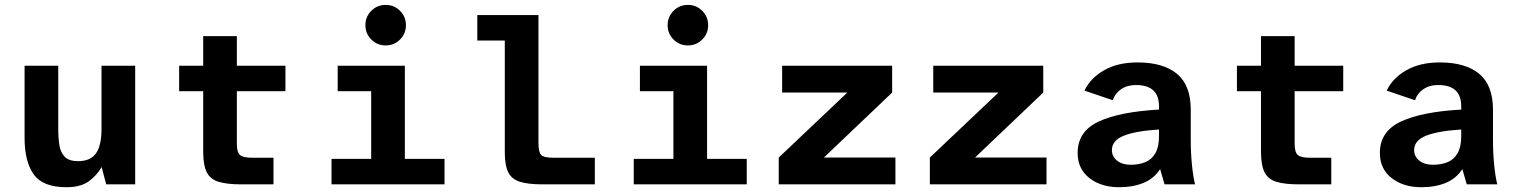

<svg xmlns="http://www.w3.org/2000/svg" viewBox="-20 -771 6360 803"><path d="M257.8 12Q159.1 12 121 -41.7Q82.8 -95.5 82.8 -194V-496H223.6V-229.8Q223.6 -192.8 228.6 -162.7Q233.5 -132.6 251.3 -114.8Q269 -97 306.8 -97Q357.8 -97 381.2 -129.3Q404.6 -161.7 404.6 -233.3V-496H545.4V0H424.1L405.1 -72.2Q384.1 -36.1 350.3 -12Q316.4 12 257.8 12Z M987.9 0Q929.2 0 894.5 -10.6Q859.7 -21.1 844.8 -50.4Q829.8 -79.7 829.8 -137.1V-389.5H729.2V-496H829.8V-620H970.6V-496H1173.8V-389.5H970.6V-169.4Q970.6 -133.4 984.2 -122.4Q997.8 -111.3 1034.2 -111.3H1123.8V0Z M1366.5 0V-106.5H1532.4V-389.5H1392.3V-496H1673.2V-106.5H1839.1V0ZM1593 -581Q1557.6 -581 1532.9 -605.7Q1508.2 -630.3 1508.2 -665.8Q1508.2 -701.1 1532.9 -725.8Q1557.6 -750.5 1593 -750.5Q1628.3 -750.5 1653 -725.8Q1677.7 -701.1 1677.7 -665.8Q1677.7 -630.3 1653 -605.7Q1628.3 -581 1593 -581Z M2247.3 0Q2189.5 0 2155.1 -10.6Q2120.7 -21.1 2106 -49.8Q2091.2 -78.5 2091.2 -134.1V-601.5H1976.2V-708H2232V-173.1Q2232 -134.9 2243.2 -123.1Q2254.5 -111.3 2294.5 -111.3H2467.8V0Z M2630.5 0V-106.5H2796.4V-389.5H2656.3V-496H2937.2V-106.5H3103.1V0ZM2857 -581Q2821.6 -581 2796.9 -605.7Q2772.2 -630.3 2772.2 -665.8Q2772.2 -701.1 2796.9 -725.8Q2821.6 -750.5 2857 -750.5Q2892.3 -750.5 2917 -725.8Q2941.7 -701.1 2941.7 -665.8Q2941.7 -630.3 2917 -605.7Q2892.3 -581 2857 -581Z M3236.9 0V-112.1L3523.8 -383.9H3251.1V-496H3711.2V-383.9L3425.8 -112.1H3724.9V0Z M3868.9 0V-112.1L4155.8 -383.9H3883.1V-496H4343.2V-383.9L4057.8 -112.1H4356.9V0Z M4660.3 12Q4585.2 12 4536.1 -26.4Q4487 -64.8 4487 -131.4Q4487 -221.4 4574.7 -262.5Q4662.4 -303.6 4827.3 -312.7V-325.8Q4827.3 -371.3 4803 -393.4Q4778.6 -415.4 4730.9 -415.4Q4694 -415.4 4668.2 -397.5Q4642.4 -379.5 4634.2 -351.7L4515.6 -392Q4539.5 -443.4 4596.8 -476.7Q4654.1 -509.9 4737.7 -509.9Q4845.1 -509.9 4902.6 -462.1Q4960.1 -414.3 4960.1 -312.4V-187Q4960.1 -130.3 4965.2 -80.1Q4970.3 -29.9 4978.1 0H4850.4L4832 -63.8Q4806.6 -24.3 4762.7 -6.2Q4718.8 12 4660.3 12ZM4708.6 -81.9Q4744.3 -81.9 4770.9 -93.1Q4797.5 -104.3 4812.4 -130.8Q4827.3 -157.3 4827.3 -202V-229.4Q4730.1 -223.3 4680.2 -203.5Q4630.3 -183.7 4630.3 -143Q4630.3 -116.3 4652 -99.1Q4673.7 -81.9 4708.6 -81.9Z M5411.9 0Q5353.2 0 5318.5 -10.6Q5283.7 -21.1 5268.8 -50.4Q5253.8 -79.7 5253.8 -137.1V-389.5H5153.2V-496H5253.8V-620H5394.6V-496H5597.8V-389.5H5394.6V-169.4Q5394.6 -133.4 5408.2 -122.4Q5421.8 -111.3 5458.2 -111.3H5547.8V0Z M5924.3 12Q5849.2 12 5800.1 -26.4Q5751 -64.8 5751 -131.4Q5751 -221.4 5838.7 -262.5Q5926.4 -303.6 6091.3 -312.7V-325.8Q6091.3 -371.3 6067 -393.4Q6042.6 -415.4 5994.9 -415.4Q5958 -415.4 5932.2 -397.5Q5906.4 -379.5 5898.2 -351.7L5779.6 -392Q5803.5 -443.4 5860.8 -476.7Q5918.1 -509.9 6001.7 -509.9Q6109.1 -509.9 6166.6 -462.1Q6224.1 -414.3 6224.1 -312.4V-187Q6224.1 -130.3 6229.2 -80.1Q6234.3 -29.9 6242.1 0H6114.4L6096 -63.8Q6070.6 -24.3 6026.7 -6.2Q5982.8 12 5924.3 12ZM5972.6 -81.9Q6008.3 -81.9 6034.9 -93.1Q6061.5 -104.3 6076.4 -130.8Q6091.3 -157.3 6091.3 -202V-229.4Q5994.1 -223.3 5944.2 -203.5Q5894.3 -183.7 5894.3 -143Q5894.3 -116.3 5916 -99.1Q5937.7 -81.9 5972.6 -81.9Z"/></svg>

Font: Atkinson Hyperlegible Mono ExtraLight
Style: Regular
Weight: 200
Monospace: yes
Designer: Elliott Scott, Megan Eiswerth, Linus Boman, Theodore Petrosky, Letters from Sweden
Foundry: Applied Design Works, Letters from Sweden
Version: Version 2.001